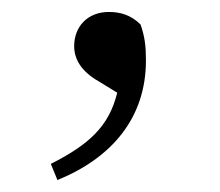

<svg xmlns="http://www.w3.org/2000/svg" viewBox="-20 -125 367 321"><path d="M76 176C167 139 224 72 224 -24C224 -48 222 -64 215 -84C199 -100 181 -105 162 -105C126 -105 104 -80 104 -48C104 -25 117 -5 145 11L176 30C162 87 128 117 65 149Z"/></svg>

Font: Harano Aji Mincho TW
Style: Regular
Weight: 400
Foundry: Masamichi Hosoda
Version: HaranoAjiMinchoTW-Regular version 20230610;ttx 4.39.4